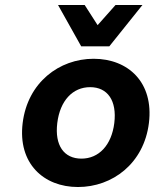

<svg xmlns="http://www.w3.org/2000/svg" viewBox="-20 -739 629 771"><path d="M578 -245C598 -408 495 -503 356 -503C218 -503 91 -408 71 -245C51 -83 155 12 293 12C432 12 558 -83 578 -245ZM439 -245C428 -156 377 -102 307 -102C237 -102 199 -155 210 -245C221 -335 272 -389 342 -389C412 -389 450 -335 439 -245ZM552 -719H444L372 -638L320 -719H213L306 -553H419Z"/></svg>

Font: Falling Sky
Style: SeBdObl
Weight: 600
Designer: Paul D. Hunt
Foundry: Adobe Systems Incorporated
Version: Version 1.02